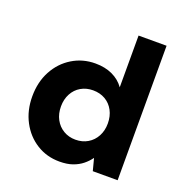

<svg xmlns="http://www.w3.org/2000/svg" viewBox="-131 -837 925 966"><g transform="rotate(20 331.5 -354.0)"><path d="M290 12Q222 12 167.5 -22Q113 -56 81.5 -115.5Q50 -175 50 -250Q50 -327 82 -386.5Q114 -446 169.5 -480Q225 -514 293 -514Q345 -514 384.5 -495.5Q424 -477 448 -443V-720H598V0H465L448 -65Q433 -44 411.5 -26.5Q390 -9 360.5 1.5Q331 12 290 12ZM328 -119Q365 -119 393.5 -136Q422 -153 438 -183Q454 -213 454 -251Q454 -290 438 -320Q422 -350 393.5 -366.5Q365 -383 328 -383Q292 -383 263.5 -366.5Q235 -350 219 -320Q203 -290 203 -252Q203 -213 219 -183Q235 -153 263.5 -136Q292 -119 328 -119Z"/></g></svg>

Font: DM Sans 16pt Black
Style: Regular
Weight: 900
Version: Version 4.004;gftools[0.9.30]